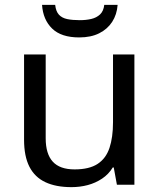

<svg xmlns="http://www.w3.org/2000/svg" viewBox="-20 -760 658 790"><path d="M533 -536V0H461L448 -71H444Q427 -43 400 -25Q373 -7 341 1.5Q309 10 274 10Q210 10 166.5 -10.5Q123 -31 101 -74Q79 -117 79 -185V-536H168V-191Q168 -127 197 -95Q226 -63 287 -63Q347 -63 381.5 -85.5Q416 -108 430.5 -151.5Q445 -195 445 -257V-536ZM464 -740Q461 -700 441.5 -670Q422 -640 388 -623Q354 -606 306 -606Q232 -606 194.5 -642.5Q157 -679 153 -740H207Q210 -713 222.5 -699.5Q235 -686 256.5 -681.5Q278 -677 308 -677Q334 -677 355.5 -682Q377 -687 391.5 -700.5Q406 -714 409 -740Z"/></svg>

Font: Noto Sans Hebrew
Style: Regular
Weight: 400
Designer: Monotype Design Team
Foundry: Monotype Imaging Inc.
Version: Version 2.003